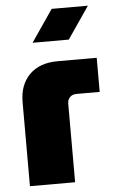

<svg xmlns="http://www.w3.org/2000/svg" viewBox="-53 -777 482 813"><g transform="rotate(-5 188.0 -370.0)"><path d="M41 0V-357Q41 -431 84 -474Q127 -517 204 -517H370V-372H271Q254 -372 243.5 -361.5Q233 -351 233 -334V0ZM105 -604 198 -740H352L259 -604Z"/></g></svg>

Font: MuseoModerno Thin Black
Style: Regular
Weight: 900
Version: Version 1.002